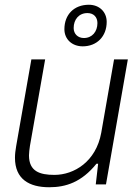

<svg xmlns="http://www.w3.org/2000/svg" viewBox="-20 -776 584 808"><path d="M328 -581C388 -581 429 -623 429 -684C429 -726 398 -756 354 -756C292 -756 251 -715 251 -653C251 -611 283 -581 328 -581ZM333 -616C308 -616 290 -633 290 -658C290 -694 312 -721 348 -721C374 -721 390 -704 390 -679C390 -643 368 -616 333 -616ZM187 12C257 12 323 -9 386 -87H393L383 0H426L518 -526H460L406 -217C384 -96 292 -40 209 -40C147 -40 102 -55 102 -122C102 -133 104 -148 106 -162L170 -526H112L48 -161C45 -144 43 -127 43 -112C43 -22 103 12 187 12Z"/></svg>

Font: Archivo ExtraLight
Style: Italic
Weight: 200
Italic angle: -10°
Designer: Hector Gatti
Foundry: Omnibus-Type
Version: Version 2.001